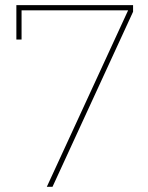

<svg xmlns="http://www.w3.org/2000/svg" viewBox="-20 -719 569 739"><path d="M63 -679.2V-566.9H43V-699.2H492.2V-673.8L182.1 0H160.2L473.1 -679.2Z"/></svg>

Font: Montserrat-Hairline
Style: Regular
Weight: 250
Designer: Julieta Ulanovsky
Foundry: Julieta Ulanovsky
Version: Version 1.000;PS 002.000;hotconv 1.0.70;makeotf.lib2.5.58329